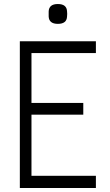

<svg xmlns="http://www.w3.org/2000/svg" viewBox="-20 -939 550 959"><path d="M459 -732.9V-673.8H137.2V-424.8H396V-366.2H137.2V-61H459V0H79.1V-732.9ZM223.1 -856.9V-881.8Q224.6 -918.9 269 -918.9Q313.5 -918.9 314.9 -881.8Q316.4 -870.1 314.9 -856.9Q313.5 -819.8 269 -819.8Q224.6 -819.8 223.1 -856.9Z"/></svg>

Font: Kreadon Light
Style: Regular
Weight: 300
Designer: kohakuno
Foundry: StudioGnu
Version: Version 1.000;Glyphs 3.1.2 (3151)